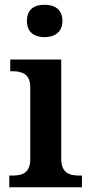

<svg xmlns="http://www.w3.org/2000/svg" viewBox="-20 -786 380 806"><path d="M167 -630C208 -630 242 -650 242 -698C242 -748 208 -766 167 -766C125 -766 93 -748 93 -698C93 -650 125 -630 167 -630ZM19 0H324V-49H312C270 -49 237 -61 237 -120V-536H23V-487H32C73 -487 107 -475 107 -420V-118C107 -60 74 -49 32 -49H19Z"/></svg>

Font: Noto Serif Georgian SemiBold
Style: Regular
Weight: 600
Designer: Monotype Design Team, Akaki Razmadze
Foundry: Google LLC
Version: Version 2.003